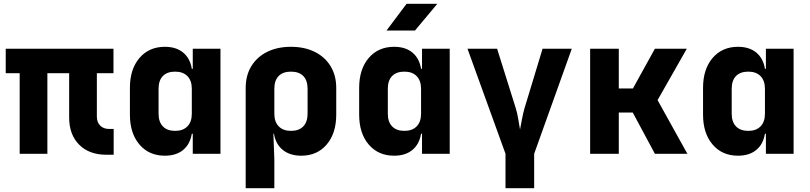

<svg xmlns="http://www.w3.org/2000/svg" viewBox="-20 -805 4240 1005"><path d="M537 5Q447 5 394.5 -47.5Q342 -100 342 -190V-422H228V0H83V-422H10V-550H574V-422H487V-195Q487 -165 504.5 -147.5Q522 -130 551 -130H575V5Z M843 10Q760 10 710 -48.5Q660 -107 660 -205V-345Q660 -443 710 -501.5Q760 -560 843 -560Q902 -560 938.5 -530Q975 -500 984 -445H989V-550H1134V0H989V-105H984Q975 -50 938.5 -20Q902 10 843 10ZM897 -120Q938 -120 961 -143.5Q984 -167 984 -210V-340Q984 -383 961 -406.5Q938 -430 897 -430Q855 -430 832.5 -407Q810 -384 810 -340V-210Q810 -167 832.5 -143.5Q855 -120 897 -120Z M1266 180V-345Q1266 -410 1295.5 -458.5Q1325 -507 1378.5 -533.5Q1432 -560 1503 -560Q1574 -560 1627.5 -533.5Q1681 -507 1710.5 -458.5Q1740 -410 1740 -345V-205Q1740 -107 1690 -48.5Q1640 10 1557 10Q1498 10 1460.5 -20Q1423 -50 1414 -105H1411L1416 30V180ZM1503 -120Q1545 -120 1567.5 -143.5Q1590 -167 1590 -210V-340Q1590 -384 1567.5 -407Q1545 -430 1503 -430Q1461 -430 1438.5 -407Q1416 -384 1416 -340V-210Q1416 -167 1439 -143.5Q1462 -120 1503 -120Z M2003 -645 2108 -785H2269L2152 -645ZM2043 10Q1960 10 1910 -48.5Q1860 -107 1860 -205V-345Q1860 -443 1910 -501.5Q1960 -560 2043 -560Q2102 -560 2138.5 -530Q2175 -500 2184 -445H2189V-550H2334V0H2189V-105H2184Q2175 -50 2138.5 -20Q2102 10 2043 10ZM2097 -120Q2138 -120 2161 -143.5Q2184 -167 2184 -210V-340Q2184 -383 2161 -406.5Q2138 -430 2097 -430Q2055 -430 2032.5 -407Q2010 -384 2010 -340V-210Q2010 -167 2032.5 -143.5Q2055 -120 2097 -120Z M2626 180V0L2427 -550H2582L2679 -241Q2688 -213 2693 -180Q2698 -147 2702 -127Q2706 -147 2712 -180Q2718 -213 2726 -240L2820 -550H2973L2776 0V180Z M3069 0V-550H3219V-342H3293L3408 -550H3575L3422 -281L3578 0H3408L3292 -216H3219V0Z M3843 10Q3760 10 3710 -48.5Q3660 -107 3660 -205V-345Q3660 -443 3710 -501.5Q3760 -560 3843 -560Q3902 -560 3938.5 -530Q3975 -500 3984 -445H3989V-550H4134V0H3989V-105H3984Q3975 -50 3938.5 -20Q3902 10 3843 10ZM3897 -120Q3938 -120 3961 -143.5Q3984 -167 3984 -210V-340Q3984 -383 3961 -406.5Q3938 -430 3897 -430Q3855 -430 3832.5 -407Q3810 -384 3810 -340V-210Q3810 -167 3832.5 -143.5Q3855 -120 3897 -120Z"/></svg>

Font: NKDuy Mono ExtraBold
Style: Regular
Weight: 800
Monospace: yes
Designer: NKDuy
Foundry: NKDuy
Version: Version 2.251; ttfautohint (v1.8.4.7-5d5b)